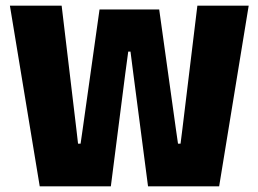

<svg xmlns="http://www.w3.org/2000/svg" viewBox="-20 -659 914 679"><path d="M120.5 0 15 -639H198L250 -203L256 -151H265L272.5 -203L332 -625.5H543L602 -203L609.5 -151H618.5L625 -202.5L678 -639H859.5L755 0H503.5L451.5 -398.5L441.5 -476.5H433.5L423 -398.5L372 0Z"/></svg>

Font: Anek Tamil Medium ExtraBold
Style: Regular
Weight: 800
Version: Version 1.003